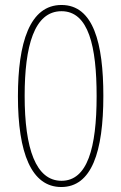

<svg xmlns="http://www.w3.org/2000/svg" viewBox="-20 -744 487 771"><path d="M395 -359C395 -571 355 -724 227 -724C99 -724 52 -572 52 -357C52 -130 106 7 226 7C348 7 395 -134 395 -359ZM79 -359C79 -558 117 -699 227 -699C336 -699 368 -557 368 -358C368 -150 331 -18 227 -18C124 -18 79 -147 79 -359Z"/></svg>

Font: Noto Sans Thai Looped Condensed Thin
Style: Regular
Weight: 100
Width: 3
Designer: Sasikarn Vongin, Ben Mitchell
Foundry: The Fontpad Ltd
Version: Version 1.001